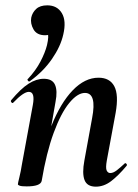

<svg xmlns="http://www.w3.org/2000/svg" viewBox="-20 -690 515 719"><path d="M92 -386Q88 -383 84.5 -388Q81 -393 85 -395Q114 -426 131.5 -459.5Q149 -493 156 -521Q164 -555 158 -569Q152 -583 152 -584L185 -602Q186 -580 177.5 -569Q169 -558 149 -558Q118 -558 105.5 -580Q93 -602 97 -624Q101 -643 115.5 -656.5Q130 -670 157 -670Q194 -670 211.5 -641Q229 -612 217 -561Q207 -516 174.5 -469Q142 -422 92 -386ZM339 9Q306 9 296.5 -16Q287 -41 296 -89L325 -248Q343 -342 298 -342Q270 -342 239 -304Q208 -266 181 -192.5Q154 -119 136 -12L118 -13Q138 -132 172.5 -218.5Q207 -305 252.5 -352Q298 -399 349 -399Q391 -399 408 -367Q425 -335 413 -267L380 -89Q375 -61 379.5 -51.5Q384 -42 393 -42Q404 -42 417 -52Q430 -62 446 -77Q449 -81 453 -77Q457 -73 454 -69Q423 -32 396 -11.5Q369 9 339 9ZM80 8Q61 8 54 5.5Q47 3 47 0Q47 -4 52.5 -26Q58 -48 62 -74L103 -297Q112 -346 88 -346Q78 -346 63.5 -336Q49 -326 30 -306Q27 -302 23 -306.5Q19 -311 22 -315Q58 -358 87 -376.5Q116 -395 144 -395Q176 -395 186 -372.5Q196 -350 188 -309L136 -12Q131 8 80 8Z"/></svg>

Font: Cormorant Infant Light
Style: Italic
Weight: 300
Italic angle: -10°
Designer: Christian Thalmann (Catharsis Fonts)
Foundry: Catharsis Fonts
Version: Version 4.001